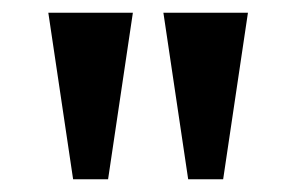

<svg xmlns="http://www.w3.org/2000/svg" viewBox="-20 -734 466 302"><path d="M95 -452H150L189 -714H56ZM276 -452H331L370 -714H237Z"/></svg>

Font: Noto Serif Lao ExtraCondensed
Style: Bold
Weight: 700
Width: 2
Designer: Monotype Design Team
Foundry: Monotype Imaging Inc.
Version: Version 2.003